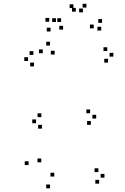

<svg xmlns="http://www.w3.org/2000/svg" viewBox="-20 -972 660 1012"><path d="M502.5 -4V-24H482.5V-4ZM530.5 -35.5V-55.5H510.5V-35.5ZM498.5 -65V-85H478.5V-65ZM266 -41.5V-61.5H246V-41.5ZM197.5 -116.5V-136.5H177.5V-116.5ZM268 -684.5V-704.5H248V-684.5ZM243.5 -732V-752H223.5V-732ZM205.5 -691.5V-711.5H185.5V-691.5ZM130.5 -102V-122H110.5V-102ZM243.5 20.5V0.5H223.5V20.5ZM459 -314V-334H439V-314ZM487 -347V-367H467V-347ZM455 -375V-395H435V-375ZM198 -354.5V-374.5H178V-354.5ZM170 -322.5V-342.5H150V-322.5ZM201 -294V-314H181V-294ZM549.5 -642V-662H529.5V-642ZM577.5 -673.5V-693.5H557.5V-673.5ZM545.5 -703V-723H525.5V-703ZM156 -682.5V-702.5H136V-682.5ZM128 -650.5V-670.5H108V-650.5ZM159 -622V-642H139V-622ZM312.5 -816V-836H292.5V-816ZM417 -907V-927H397V-907ZM379.5 -910.5V-930.5H359.5V-910.5ZM474 -822.5V-842.5H454V-822.5ZM513.5 -811V-831H493.5V-811ZM518 -851.5V-871.5H498V-851.5ZM435.5 -932V-952H415.5V-932ZM367 -929.5V-949.5H347V-929.5ZM275 -856V-876H255V-856ZM302 -856V-876H282V-856ZM239.5 -857.5V-877.5H219.5V-857.5ZM246.5 -806V-826H226.5V-806Z"/></svg>

Font: Monaspace Radon Dots Var
Style: Regular
Weight: 400
Designer: Riley Cran and the Lettermatic Team
Version: Version 1.100 (Monaspace Radon Dots)